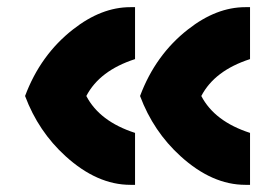

<svg xmlns="http://www.w3.org/2000/svg" viewBox="-20 -506 758 536"><path d="M357 10Q351 10 344 10Q251 10 163 -70Q87 -139 50 -238Q93 -353 184 -424Q263 -486 344 -486Q351 -486 357 -486V-341Q258 -309 221 -238Q258 -167 357 -135ZM678 10Q672 10 665 10Q572 10 484 -70Q408 -139 371 -238Q414 -353 505 -424Q584 -486 665 -486Q672 -486 678 -486V-341Q579 -309 542 -238Q579 -167 678 -135Z"/></svg>

Font: Tajawal Black
Style: Regular
Weight: 900
Designer: Boutros Fonts
Foundry: Created by Boutros International 2017
Version: Version 1.700